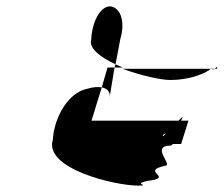

<svg xmlns="http://www.w3.org/2000/svg" viewBox="-20 -762 699 600"><path d="M145 -325C117 -235 339 -182 411 -182C459 -182 376 -188 462 -200C508 -212 423 -227 495 -244C524 -244 447 -307 514 -307C518 -309 518 -310 520 -312H546L569 -385H546C548 -389 550 -394 551 -398L538 -385H266L298 -489C286 -491 271 -490 254 -485C192 -473 149 -394 145 -325ZM265 -638C268 -703 301 -753 334 -740C361 -728 370 -687 356 -640L341 -561C294 -583 257 -611 265 -638ZM298 -489 316 -551H338L323 -461C324 -476 314 -486 298 -489ZM341 -561 338 -551H364C356 -554 349 -558 341 -561ZM323 -461 321 -452C322 -455 323 -458 322 -457ZM363 -547H639C621 -532 573 -512 512 -512C483 -512 420 -526 363 -547ZM490 -336C488 -339 489 -342 499 -345ZM639 -547H641V-548ZM641 -547H651C647 -545 644 -544 641 -547ZM651 -547H658C661 -558 657 -551 651 -547Z"/></svg>

Font: bitstorm
Style: extobl
Weight: 400
Version: Version 0.2